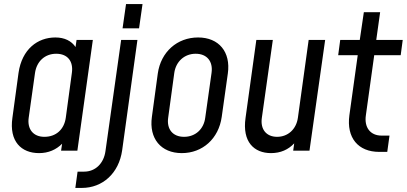

<svg xmlns="http://www.w3.org/2000/svg" viewBox="-20 -740 1998 943"><path d="M356 -544 351 -509C331 -539 297 -556 252 -556C165 -556 88 -499 71 -382L41 -162C24 -45 85 12 172 12C218 12 256 -5 285 -34L280 0H360L436 -544ZM333 -382 303 -161C295 -105 256 -68 198 -68C143 -68 113 -106 121 -162L152 -382C160 -438 200 -476 256 -476C313 -476 341 -438 333 -382Z M582 -601H663L680 -720H599ZM350 183H382C484 183 564 111 580 -2L655 -544H575L498 2C490 62 449 103 393 103H361Z M873 12C975 12 1054 -59 1069 -166L1099 -379C1114 -485 1055 -556 953 -556C850 -556 770 -485 755 -379L726 -166C711 -59 771 12 873 12ZM884 -68C828 -68 798 -106 806 -162L836 -382C844 -438 886 -476 941 -476C997 -476 1027 -438 1019 -382L988 -162C981 -106 940 -68 884 -68Z M1496 -544 1443 -161C1435 -105 1394 -68 1341 -68C1288 -68 1258 -105 1266 -161L1320 -544H1239L1186 -161C1169 -43 1228 12 1311 12C1358 12 1396 -5 1425 -36L1420 0H1500L1577 -544Z M1843 6H1882L1893 -74H1854C1799 -74 1768 -114 1777 -174L1818 -469H1948L1958 -544H1828L1847 -680H1767L1747 -544H1651L1641 -469H1737L1696 -174C1681 -63 1739 6 1843 6Z"/></svg>

Font: Mohave
Style: Italic
Weight: 400
Italic angle: -8°
Designer: Gumpita Rahayu
Foundry: Tokotype
Version: Version 2.002;PS 002.002;hotconv 1.0.88;makeotf.lib2.5.64775